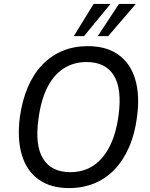

<svg xmlns="http://www.w3.org/2000/svg" viewBox="-20 -949 765 978"><path d="M332 9Q238 9 177 -34.5Q116 -78 91.5 -159Q67 -240 81 -352Q93 -438 122 -505.5Q151 -573 196 -619.5Q241 -666 299 -690Q357 -714 427 -714Q522 -714 583 -670.5Q644 -627 668.5 -546Q693 -465 678 -354Q667 -267 637.5 -199.5Q608 -132 563.5 -85.5Q519 -39 460.5 -15Q402 9 332 9ZM338 -72Q406 -72 456.5 -106Q507 -140 539.5 -205Q572 -270 584 -363Q602 -497 559.5 -565Q517 -633 421 -633Q354 -633 303 -599.5Q252 -566 220 -501.5Q188 -437 176 -343Q157 -209 199.5 -140.5Q242 -72 338 -72ZM356 -765 457 -929H543L408 -765ZM478 -765 586 -929H672L531 -765Z"/></svg>

Font: Nunito Sans 10pt SemiCondensed Medium
Style: Italic
Weight: 500
Width: 4
Italic angle: -9°
Designer: Vernon Adams
Foundry: Vernon Adams
Version: Version 3.101;gftools[0.9.27]